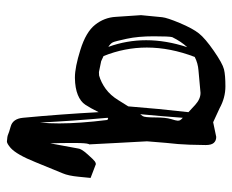

<svg xmlns="http://www.w3.org/2000/svg" viewBox="-78 -390 666 550"><g transform="rotate(90 255.0 -115.0)"><path d="M317.4 -90.3C318.7 -91.3 319.7 -91.8 320.3 -91.8C321 -91.8 322.1 -90.8 323.7 -88.9C330.2 -36.5 333.5 9.3 333.5 48.3C333.5 68.5 332.7 86.9 331.1 103.5C327.8 39.1 323.2 -25.6 317.4 -90.3ZM317.4 152.3C319.3 171.9 327.8 183.6 342.8 187.5C354.5 190.8 362 193.2 365.2 194.8C368.8 196.5 375.5 197.6 385.3 198.2C389.2 198.2 395.3 194.7 403.8 187.5C416.5 176.1 430.2 152.2 444.8 115.7C461.8 74.4 472.3 48.5 476.6 38.1C481.1 27.7 484.4 12.5 486.3 -7.3L489.7 -41.5L450.2 -56.6C447.9 -56.6 445.3 -55.7 442.4 -53.7C439.5 -51.8 432.6 -44.8 421.9 -32.7C411.1 -20.7 405.6 -11.6 405.3 -5.4L390.6 74.2C390 54.7 389.6 36 389.6 18.1V4.9C389.6 -17.3 390.6 -30.9 392.6 -36.1L393.6 -37.6L389.6 -114.7C388.7 -132 387 -161.5 384.8 -203.1L389.2 -256.8C392.1 -281.9 393.9 -304.6 394.5 -325C395.2 -345.3 395.5 -360.8 395.5 -371.3C395.5 -381.9 393.5 -389.6 389.4 -394.3C385.3 -399 379.6 -401.4 372.1 -401.4L330.1 -392.6L290 -411.1C269.9 -422.2 249 -427.7 227.5 -427.7C206.1 -427.7 189.7 -426.4 178.5 -423.6C167.2 -420.8 149.7 -411.1 125.7 -394.5C101.8 -377.9 85.1 -363.7 75.7 -351.8C66.2 -339.9 56.3 -321.6 45.9 -296.9C35.8 -272.8 30.3 -256 29.3 -246.6L23.4 -186L28.3 -113.3C29.6 -91.5 37.1 -71.9 50.8 -54.7C64.5 -37.1 88.5 -22.9 123 -12.2C156.2 -1.8 182.5 3.4 201.7 3.4H203.6C222.8 3.1 238.9 0.3 251.7 -4.9C264.6 -10.1 274 -17.3 280 -26.4C286.1 -35.5 293.1 -48.2 301.3 -64.5C305.2 7.5 310.5 79.8 317.4 152.3ZM86.4 -275.4C94.9 -292.6 104.5 -307 115.2 -318.4C101.9 -278 95.2 -238.8 95.2 -200.7C95.2 -163.6 101.6 -127.4 114.3 -92.3C107.7 -96.5 103.4 -100.8 101.3 -105.2C99.2 -109.6 95.8 -122.8 91.1 -144.8C86.3 -166.7 84 -192.6 84 -222.4C84 -252.2 84.8 -269.9 86.4 -275.4ZM301.3 -321.8C294.8 -264.8 289.2 -207.4 284.7 -149.4C282.1 -145.5 276.1 -136 266.8 -120.8C257.6 -105.7 246.7 -93.7 234.4 -84.7C222 -75.8 209.3 -69.5 196.3 -65.9L186.5 -65.4L155.3 -71.8C145.8 -76.3 141 -78.6 140.6 -78.6C124.3 -119 116.2 -160.3 116.2 -202.6C116.2 -247.2 125.2 -293 143.1 -339.8C155.1 -346 168.1 -349.6 182.1 -350.6L246.1 -356.4C257.8 -356.4 269.3 -351.3 280.5 -341.1C291.7 -330.8 298.7 -324.4 301.3 -321.8ZM307.1 -183.6C311 -224 314.5 -264.6 317.4 -305.7C321.3 -302.1 323.6 -299.4 324.5 -297.6C325.3 -295.8 325.7 -293.5 325.7 -290.8C325.7 -288 324.1 -281.7 321 -271.7C318 -261.8 316.4 -246.7 316.4 -226.3C316.4 -206 315.1 -194.1 312.5 -190.7C309.9 -187.3 308.1 -184.9 307.1 -183.6Z"/></g></svg>

Font: Drukaatie burti
Style: Regular
Weight: 400
Version: Version 0.14.4